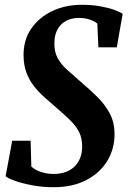

<svg xmlns="http://www.w3.org/2000/svg" viewBox="-20 -772 537 803"><path d="M203 11Q157.5 11 115.2 3Q73 -5 43.2 -15.5Q13.5 -26 3.5 -35L31 -183.5H108L111 -75.5Q125 -62 150.2 -53.2Q175.5 -44.5 204 -44.5Q231.5 -44.5 253.5 -52.2Q275.5 -60 291.2 -75Q307 -90 315.2 -111.2Q323.5 -132.5 323.5 -159.5Q323.5 -193.5 311.5 -218.2Q299.5 -243 275.8 -266.8Q252 -290.5 217 -320.5Q191.5 -342.5 167 -364.2Q142.5 -386 122.5 -411.2Q102.5 -436.5 90.5 -468.5Q78.5 -500.5 78.5 -542Q78.5 -606 111.2 -653Q144 -700 199.2 -726Q254.5 -752 322 -752Q363.5 -752 397.5 -746Q431.5 -740 455.8 -731.5Q480 -723 493 -714L468.5 -574H391.5L387 -673.5Q374.5 -684 354.5 -690.5Q334.5 -697 309.5 -697Q279 -697 256 -684.5Q233 -672 220.5 -649Q208 -626 207.5 -594Q206.5 -556 220.8 -529.5Q235 -503 262 -479Q289 -455 326 -422.5Q358 -395.5 388.5 -365.2Q419 -335 439 -297.5Q459 -260 459 -210Q459 -149.5 428.8 -99.2Q398.5 -49 341.2 -19Q284 11 203 11Z"/></svg>

Font: Merriweather 24pt SemiCondensed
Style: Bold Italic
Weight: 700
Width: 4
Italic angle: -7.8°
Designer: Eben Sorkin
Foundry: Eben Sorkin
Version: Version 2.101